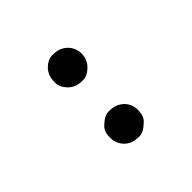

<svg xmlns="http://www.w3.org/2000/svg" viewBox="14 -841 518 518"><g transform="rotate(45 273.5 -582.0)"><path d="M202.6 -619.6Q218.3 -604 218.3 -587.4Q218.3 -570.8 214.1 -561Q210 -551.3 202.6 -543.9Q186.5 -528.8 170.2 -528.8Q153.8 -528.8 144 -533Q134.3 -537.1 127 -543.9Q111.8 -559.6 111.8 -576.2Q111.8 -592.8 116 -602.5Q120.1 -612.3 127.2 -619.6Q134.3 -627 144 -631.1Q153.8 -635.3 164.8 -635.3Q175.8 -635.3 185.5 -631.1Q195.3 -627 202.6 -619.6ZM379.4 -635.3Q401.9 -635.3 413.1 -624Q433.1 -604 433.1 -587.4Q433.1 -570.8 429 -561Q424.8 -551.3 417.5 -543.9Q401.4 -528.8 379.4 -528.8Q357.4 -528.8 346.2 -540Q326.7 -559.6 326.7 -576.2Q326.7 -592.8 330.8 -602.5Q335 -612.3 341.8 -619.6Q356.9 -635.3 379.4 -635.3Z"/></g></svg>

Font: RadleyRegular
Style: Regular
Weight: 400
Designer: vernon adams
Foundry: vernon adams
Version: Version 1.000;PS 001.001;hotconv 1.0.56